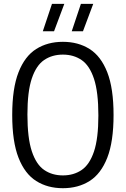

<svg xmlns="http://www.w3.org/2000/svg" viewBox="-20 -966 652 995"><path d="M305.9 9.3Q226.5 9.3 167.6 -28Q108.6 -65.2 76 -148.5Q43.3 -231.9 43.3 -370Q43.3 -508.1 76 -591.5Q108.6 -674.8 167.6 -712Q226.5 -749.3 305.9 -749.3Q385.3 -749.3 444.3 -712Q503.2 -674.8 535.9 -591.5Q568.5 -508.1 568.5 -370Q568.5 -231.9 535.9 -148.5Q503.2 -65.2 444.3 -28Q385.3 9.3 305.9 9.3ZM305.9 -57Q361.9 -57 403.1 -85.1Q444.3 -113.2 467.1 -180.9Q489.8 -248.6 489.8 -367.5Q489.8 -488.8 467.1 -557.6Q444.3 -626.3 403.1 -654.7Q361.9 -683 305.9 -683Q250 -683 208.8 -655Q167.5 -626.9 144.8 -559.2Q122.1 -491.4 122.1 -372.5Q122.1 -251.2 144.8 -182.4Q167.5 -113.7 208.8 -85.3Q250 -57 305.9 -57ZM351.8 -804.1 399.2 -945.8H463.1L410 -804.1ZM201.9 -804.1 249.3 -945.8H313.2L260.1 -804.1Z"/></svg>

Font: Encode Sans Condensed Thin
Style: Regular
Weight: 100
Width: 3
Designer: Multiple Designers
Foundry: Impallari Type
Version: Version 3.002